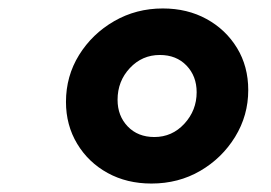

<svg xmlns="http://www.w3.org/2000/svg" viewBox="-20 -728 640 454"><path d="M338 -294Q280 -294 234.5 -319Q189 -344 162.5 -388Q136 -432 136 -487Q136 -548 167 -598Q198 -648 250 -678Q302 -708 365 -708Q423 -708 468.5 -683Q514 -658 540.5 -614.5Q567 -571 567 -515Q567 -455 536 -404.5Q505 -354 453.5 -324Q402 -294 338 -294ZM345 -404Q387 -404 416 -435.5Q445 -467 445 -510Q445 -548 421 -573Q397 -598 358 -598Q316 -598 287 -567Q258 -536 258 -492Q258 -454 282 -429Q306 -404 345 -404Z"/></svg>

Font: Red Hat Mono
Style: Bold Italic
Weight: 700
Italic angle: -12°
Monospace: yes
Designer: Pentagram, MCKL
Foundry: Pentagram, MCKL
Version: Version 1.023; ttfautohint (v1.8.3)